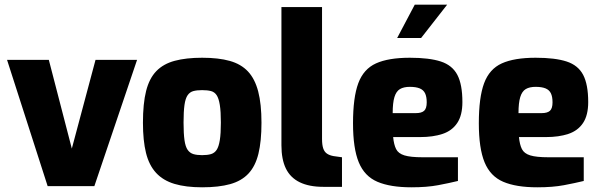

<svg xmlns="http://www.w3.org/2000/svg" viewBox="-20 -793 2561 818"><path d="M183 0 10 -538H188L286 -160L387 -538H564L382 0Z M841 5Q772 5 723.5 -9.5Q675 -24 645 -56.5Q615 -89 602 -141.5Q589 -194 589 -270Q589 -352 602.5 -405.5Q616 -459 646 -490Q676 -521 724.5 -534Q773 -547 841 -547Q911 -547 959 -533.5Q1007 -520 1036.5 -488.5Q1066 -457 1080 -403.5Q1094 -350 1094 -270Q1094 -191 1081 -138Q1068 -85 1038.5 -53.5Q1009 -22 960.5 -8.5Q912 5 841 5ZM841 -132Q864 -132 879 -136.5Q894 -141 903 -154.5Q912 -168 916.5 -196Q921 -224 921 -271Q921 -318 916.5 -346Q912 -374 903 -387.5Q894 -401 879 -405Q864 -409 841 -409Q819 -409 804 -405Q789 -401 779.5 -387.5Q770 -374 766 -346Q762 -318 762 -271Q762 -224 766 -196Q770 -168 779.5 -154.5Q789 -141 804 -136.5Q819 -132 841 -132Z M1357 3Q1297 3 1257 -16.5Q1217 -36 1198 -75Q1179 -114 1179 -174V-763H1352V-201Q1352 -176 1357 -161Q1362 -146 1373 -138.5Q1384 -131 1401 -128L1437 -123V3Z M1733 5Q1643 5 1588 -18.5Q1533 -42 1508.5 -101.5Q1484 -161 1484 -268Q1484 -378 1506.5 -438.5Q1529 -499 1582 -523Q1635 -547 1726 -547Q1809 -547 1858 -531Q1907 -515 1928.5 -474Q1950 -433 1950 -358Q1950 -302 1928 -269Q1906 -236 1865.5 -222.5Q1825 -209 1770 -209H1655Q1658 -177 1667.5 -158Q1677 -139 1703 -131Q1729 -123 1780 -123H1931V-22Q1894 -13 1846.5 -4Q1799 5 1733 5ZM1653 -311H1751Q1776 -311 1787 -321Q1798 -331 1798 -357Q1798 -381 1791 -395.5Q1784 -410 1768 -416.5Q1752 -423 1726 -423Q1700 -423 1684 -413.5Q1668 -404 1660.5 -379.5Q1653 -355 1653 -311ZM1672 -631 1747 -773H1885L1774 -631Z M2269 5Q2179 5 2124 -18.5Q2069 -42 2044.5 -101.5Q2020 -161 2020 -268Q2020 -378 2042.5 -438.5Q2065 -499 2118 -523Q2171 -547 2262 -547Q2345 -547 2394 -531Q2443 -515 2464.5 -474Q2486 -433 2486 -358Q2486 -302 2464 -269Q2442 -236 2401.5 -222.5Q2361 -209 2306 -209H2191Q2194 -177 2203.5 -158Q2213 -139 2239 -131Q2265 -123 2316 -123H2467V-22Q2430 -13 2382.5 -4Q2335 5 2269 5ZM2189 -311H2287Q2312 -311 2323 -321Q2334 -331 2334 -357Q2334 -381 2327 -395.5Q2320 -410 2304 -416.5Q2288 -423 2262 -423Q2236 -423 2220 -413.5Q2204 -404 2196.5 -379.5Q2189 -355 2189 -311Z"/></svg>

Font: Exo Thin ExtraBold
Style: Regular
Weight: 800
Version: Version 2.000